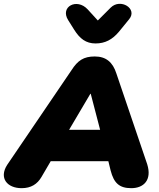

<svg xmlns="http://www.w3.org/2000/svg" viewBox="-38 -973 831 1003"><path d="M75 10C124 10 157 -11 179 -49L227 -131H528L540 -82C557 -17 585 10 648 10C712 10 757 -32 731 -115L570 -589C551 -649 515 -678 457 -678C399 -678 368 -657 336 -607L-1 -111C-44 -43 -1 10 75 10ZM434 -483H436L485 -295H323ZM461 -746C511 -746 549 -766 584 -808L637 -873C682 -928 591 -984 540 -933L473 -866L420 -924C364 -985 274 -938 318 -868L350 -817C379 -771 411 -746 461 -746Z"/></svg>

Font: SN Pro Black
Style: Italic
Weight: 900
Italic angle: -9°
Designer: Tobias Whetton
Foundry: Supernotes
Version: Version 1.001;Glyphs 3.2 (3249)